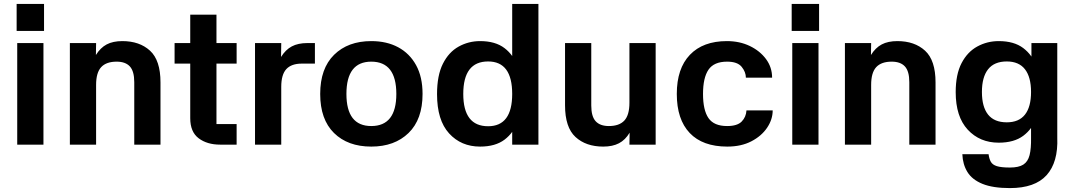

<svg xmlns="http://www.w3.org/2000/svg" viewBox="-20 -739 5492 981"><path d="M202 -519V0H68V-519ZM65 -719H205V-581H65Z M471 0H337V-519H471L470 -458Q493 -495 525 -512Q557 -529 605 -529Q693 -529 746.5 -480Q800 -431 800 -318V0H666V-319Q666 -375 643.5 -399.5Q621 -424 576 -424Q523 -424 497 -396Q471 -368 471 -305Z M1189 -414H1086V-105H1189V0H1105Q1038 0 995 -32.5Q952 -65 952 -135V-414H872V-519H952V-664H1086V-519H1189Z M1417 0H1283V-519H1417L1416 -448Q1439 -485 1471 -502Q1503 -519 1551 -519H1589V-414H1522Q1469 -414 1443 -386Q1417 -358 1417 -295Z M1877 10Q1757 10 1686.5 -59.5Q1616 -129 1616 -259Q1616 -389 1687 -459Q1758 -529 1877 -529Q1956 -529 2014.5 -497.5Q2073 -466 2106 -406Q2139 -346 2139 -259Q2139 -129 2067.5 -59.5Q1996 10 1877 10ZM1877 -95Q2005 -95 2005 -259Q2005 -424 1877 -424Q1750 -424 1750 -259Q1750 -95 1877 -95Z M2597 -719H2731V0H2597ZM2433 10Q2336 10 2274.5 -57.5Q2213 -125 2213 -258Q2213 -354 2243 -413.5Q2273 -473 2323.5 -501Q2374 -529 2433 -529Q2511 -529 2558 -493Q2605 -457 2626 -396Q2647 -335 2647 -258Q2647 -182 2626 -121.5Q2605 -61 2558 -25.5Q2511 10 2433 10ZM2474 -94Q2597 -94 2597 -259Q2597 -425 2474 -425Q2347 -425 2347 -259Q2347 -94 2474 -94Z M3196 -519H3330V0H3196L3197 -61Q3175 -24 3142.5 -7Q3110 10 3062 10Q2974 10 2920.5 -39Q2867 -88 2867 -201V-519H3001V-200Q3001 -144 3023.5 -119.5Q3046 -95 3091 -95Q3144 -95 3170 -123Q3196 -151 3196 -214Z M3696 10Q3570 10 3504 -59.5Q3438 -129 3438 -259Q3438 -389 3505 -459Q3572 -529 3694 -529Q3759 -529 3811 -504Q3863 -479 3894 -437Q3925 -395 3925 -342H3791Q3791 -371 3769.5 -397.5Q3748 -424 3695 -424Q3628 -424 3600 -383Q3572 -342 3572 -259Q3572 -176 3600 -135.5Q3628 -95 3695 -95Q3747 -95 3769.5 -118Q3792 -141 3794 -175H3928Q3928 -129 3899.5 -86.5Q3871 -44 3819 -17Q3767 10 3696 10Z M4162 -519V0H4028V-519ZM4025 -719H4165V-581H4025Z M4431 0H4297V-519H4431L4430 -458Q4453 -495 4485 -512Q4517 -529 4565 -529Q4653 -529 4706.5 -480Q4760 -431 4760 -318V0H4626V-319Q4626 -375 4603.5 -399.5Q4581 -424 4536 -424Q4483 -424 4457 -396Q4431 -368 4431 -305Z M5083 -10Q4986 -10 4924.5 -76.5Q4863 -143 4863 -268Q4863 -359 4893 -416.5Q4923 -474 4973.5 -501.5Q5024 -529 5083 -529Q5161 -529 5208 -493.5Q5255 -458 5276 -399Q5297 -340 5297 -268Q5297 -197 5276 -138.5Q5255 -80 5208 -45Q5161 -10 5083 -10ZM5124 -114Q5186 -114 5217 -153.5Q5248 -193 5248 -269Q5248 -345 5217 -385Q5186 -425 5124 -425Q5060 -425 5028.5 -385Q4997 -345 4997 -269Q4997 -193 5028.5 -153.5Q5060 -114 5124 -114ZM5250 -519H5382V-28H5248V-422L5250 -429ZM5382 -36Q5387 90 5327.5 156Q5268 222 5140 222Q5053 222 5000 200.5Q4947 179 4923 140Q4899 101 4897 49H5031Q5034 72 5042.5 87.5Q5051 103 5073.5 110Q5096 117 5140 117Q5185 117 5208.5 102Q5232 87 5240.5 53.5Q5249 20 5248 -36Z"/></svg>

Font: 42dot Sans ExtraBold
Style: Regular
Weight: 800
Designer: 42dot
Version: Version 1.000